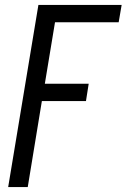

<svg xmlns="http://www.w3.org/2000/svg" viewBox="-20 -550 540 775"><path d="M13 205 135 -530H471L459 -460H202L161 -212H338L327 -142H149L92 205Z"/></svg>

Font: Iosevka Curly Slab Oblique
Style: Regular
Weight: 400
Italic angle: -9°
Monospace: yes
Designer: Belleve Invis
Foundry: Belleve Invis
Version: Version 11.1.0; ttfautohint (v1.8.3)